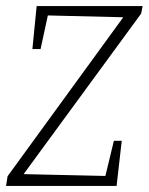

<svg xmlns="http://www.w3.org/2000/svg" viewBox="-29 -614 491 634"><path d="M49 -39 319 -33 347 -149H373L356 0H-9L-4 -32L378 -557L129 -563L105 -452H78L92 -594H442L437 -569Z"/></svg>

Font: Grenze ExtraLight
Style: Italic
Weight: 275
Italic angle: -10°
Designer: Renata Polastri
Foundry: Omnibus-Type
Version: Version 1.002; ttfautohint (v1.8)